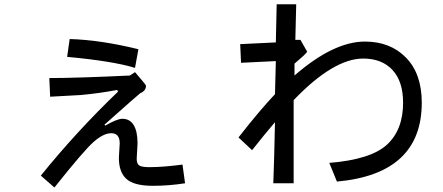

<svg xmlns="http://www.w3.org/2000/svg" viewBox="-20 -793 2040 884"><path d="M617.2 -566.4 601.6 -480.5Q500 -511.7 289.1 -531.2L300.8 -613.3Q441.4 -609.4 617.2 -566.4ZM832 50.8Q757.8 62.5 683.6 62.5Q597.7 62.5 562.5 31.2Q527.3 0 527.3 -66.4L531.2 -132.8Q531.2 -179.7 492.2 -179.7Q457 -179.7 412.1 -140.6Q367.2 -101.6 230.5 70.3L168 15.6Q332 -187.5 523.4 -371.1L519.5 -378.9Q437.5 -363.3 351.6 -355.5L210.9 -347.7L207 -433.6Q332 -433.6 578.1 -445.3L601.6 -460.9Q652.3 -402.3 652.3 -398.4Q652.3 -375 625 -363.3Q605.5 -347.7 460.9 -218.8L464.8 -214.8Q519.5 -246.1 543 -246.1Q578.1 -246.1 595.7 -216.8Q613.3 -187.5 613.3 -132.8L609.4 -62.5Q609.4 -39.1 621.1 -31.2Q632.8 -23.4 668 -23.4Q730.5 -23.4 820.3 -35.2Z M1531.2 43 1496.1 -43Q1687.5 -58.6 1761.7 -127Q1835.9 -195.3 1835.9 -320.3Q1835.9 -418 1787.1 -470.7Q1738.3 -523.4 1652.3 -523.4Q1515.6 -523.4 1332 -332V50.8H1238.3Q1242.2 -43 1246.1 -230.5Q1199.2 -175.8 1140.6 -101.6L1078.1 -160.2Q1175.8 -285.2 1246.1 -359.4L1250 -511.7L1089.8 -503.9L1085.9 -589.8L1250 -597.7L1253.9 -773.4H1343.8L1339.8 -609.4H1363.3L1394.5 -554.7Q1382.8 -539.1 1335.9 -500V-445.3Q1515.6 -601.6 1660.2 -601.6Q1777.3 -601.6 1849.6 -527.3Q1921.9 -453.1 1921.9 -320.3Q1921.9 7.8 1531.2 43Z"/></svg>

Font: WenQuanYi Micro Hei
Style: Regular
Weight: 400
Foundry: Ascender Corporation
Version: Version 0.2.0-beta